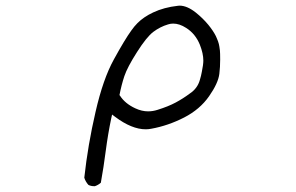

<svg xmlns="http://www.w3.org/2000/svg" viewBox="-20 -532 1040 674"><path d="M310.5 121.6Q311.5 121.6 313 121.6Q324.7 117.7 334 109.4Q343.8 55.2 351.3 -2.9Q358.9 -61 370.6 -117.2L373.5 -129.9L383.8 -122.1Q442.4 -78.1 491.7 -78.1Q501.5 -78.1 511.2 -80.1Q570.3 -90.8 626.5 -119.6Q681.6 -147.9 713.9 -194.1Q746.1 -240.2 750 -272.9Q752.9 -296.4 752.9 -323.2Q752.9 -346.2 752 -354.5Q751 -362.8 750.2 -367.7Q749.5 -372.6 748.3 -377.4Q747.1 -382.3 745.4 -387Q743.7 -391.6 741.7 -396.2Q739.7 -400.9 737.8 -405.3Q728.5 -423.8 711.4 -444.8Q692.4 -467.8 667.5 -487.8Q636.7 -512.2 610.4 -512.2Q607.4 -512.2 604.5 -511.7Q555.7 -506.3 517.6 -488.3Q484.4 -472.7 462.9 -451.2Q451.2 -439.5 440.9 -424.8Q418 -393.1 379.9 -323.7Q341.8 -254.9 315.4 -139.2Q288.6 -23.9 275.9 91.8Q280.3 106 290.5 117.2Q299.3 121.6 310.5 121.6ZM645.5 -203.1Q645.5 -203.1 645.5 -203.1ZM500 -141.1Q477.5 -141.1 454.6 -151.9Q418.9 -168.5 401.4 -195.8L399.4 -198.2Q406.2 -233.4 416.5 -264.6Q427.2 -296.4 460.9 -349.1Q494.6 -402.3 518.3 -420.2Q542 -438 569.8 -446.3Q578.6 -449.2 587.9 -449.2Q609.9 -449.2 633.3 -434.1Q666 -413.6 681.6 -375Q693.8 -344.2 693.8 -319.3Q693.8 -305.7 688.5 -279.8Q686 -265.6 681.6 -251.5Q673.3 -221.2 645.5 -203.1Q622.6 -186 596.7 -172.1Q570.8 -158.2 533.2 -146.5Q516.6 -141.1 500 -141.1Z"/></svg>

Font: NaikaiFont
Style: Light
Weight: 300
Version: Version 1.89